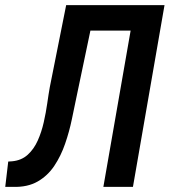

<svg xmlns="http://www.w3.org/2000/svg" viewBox="-41 -731 663 751"><path d="M512.7 -710.9 495.1 -611.3H223.1L240.7 -710.9ZM602.5 -710.9 479 0H363.3L487.3 -710.9ZM217.8 -710.9H333.5L259.3 -356.9Q250.5 -314.5 240.2 -265.1Q230 -215.8 213.6 -168.5Q197.3 -121.1 171.4 -82.3Q145.5 -43.5 106.2 -21Q66.9 1.5 10.7 0H-20.5L-8.8 -99.1L6.3 -100.1Q43 -103.5 67.4 -125.7Q91.8 -147.9 106.7 -181.4Q121.6 -214.8 130.1 -252.7Q138.7 -290.5 143.8 -326.7Q148.9 -362.8 153.8 -390.1Z"/></svg>

Font: Roboto Condensed Medium
Style: Italic
Weight: 500
Italic angle: -12°
Designer: Christian Robertson
Foundry: Google
Version: Version 3.0; 2020